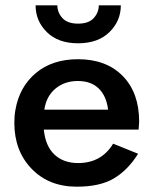

<svg xmlns="http://www.w3.org/2000/svg" viewBox="-20 -693 578 723"><path d="M387 -280Q381 -331 352 -359.5Q323 -388 273 -388Q223 -388 188.5 -359Q154 -330 147 -280ZM145 -205Q151 -143 185 -111Q219 -79 274 -79Q362 -79 406 -152L500 -114Q462 -53 409.5 -21.5Q357 10 269 10Q164 10 99 -57.5Q34 -125 34 -230Q34 -258 38 -279Q53 -366 115 -418Q177 -470 274 -470Q380 -470 442 -407Q504 -344 504 -235Q504 -227 502 -205ZM114 -673H196Q196 -646 215 -625Q234 -604 274 -604Q314 -604 333 -625Q352 -646 352 -673H435Q435 -614 392 -572Q349 -530 274 -530Q199 -530 156.5 -572Q114 -614 114 -673Z"/></svg>

Font: Renner* Medium
Style: Medium
Weight: 500
Version: Version 003.000 ; ttfautohint (v0.97) -l 8 -r 50 -G 200 -x 1